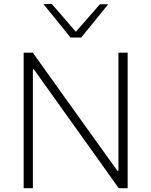

<svg xmlns="http://www.w3.org/2000/svg" viewBox="-20 -990 796 1010"><path d="M104.5 0V-713H152.5Q223.5 -613.5 290.5 -520Q357.5 -426.5 422 -336L598 -91H603V-713H651.5V0H604.5Q545 -83.5 479.5 -175.5Q413.5 -267.5 334 -379L158 -625.5H153V0ZM351 -792.5Q315.5 -836.5 280 -880.5Q244 -924.5 208.5 -968.5L252 -969.5Q284 -932.5 315.5 -896.5Q347 -860.5 379 -823Q411.5 -860 442.5 -895.5Q473.5 -931 505.5 -967.5H549Q514 -924 478.5 -880.2Q443 -836.5 407 -792.5Z"/></svg>

Font: Heraclito ExtraLight
Style: Regular
Weight: 200
Designer: Kostas Bartsokas (font) & Cristiano Sobral (main changes)
Foundry: Kostas Bartsokas (font) & Cristiano Sobral (main changes)
Version: Version 1.00;July 8, 2020;FontCreator 13.0.0.2655 64-bit